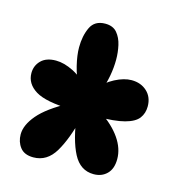

<svg xmlns="http://www.w3.org/2000/svg" viewBox="-77 -810 546 595"><g transform="rotate(15 195.5 -513.0)"><path d="M275 -283Q232 -283 209.5 -326Q187 -369 177 -448L193 -441Q176 -371 150.5 -328Q125 -285 81 -285Q52 -285 38.5 -302.5Q25 -320 25 -344Q25 -374 53 -407Q81 -440 144 -474L156 -459Q74 -461 41 -481.5Q8 -502 8 -536Q8 -560 24.5 -576.5Q41 -593 72 -593Q98 -593 128 -578Q158 -563 181 -534L161 -533Q146 -560 138 -593Q130 -626 130 -651Q130 -688 143 -715.5Q156 -743 190 -743Q215 -743 228 -727.5Q241 -712 246 -689.5Q251 -667 251 -644Q251 -618 246 -591Q241 -564 231 -537H209Q232 -565 261 -580Q290 -595 314 -595Q344 -595 363.5 -577Q383 -559 383 -529Q383 -507 371 -491Q359 -475 327.5 -466.5Q296 -458 238 -458L247 -474Q289 -446 311.5 -413.5Q334 -381 334 -347Q334 -316 317.5 -299.5Q301 -283 275 -283Z"/></g></svg>

Font: DynaPuff Condensed SemiBold
Style: Regular
Weight: 600
Width: 3
Designer: Toshi Omagari, Jennifer Daniel
Foundry: Google Fonts
Version: Version 2.000